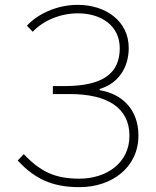

<svg xmlns="http://www.w3.org/2000/svg" viewBox="-20 -759 642 792"><path d="M308 13C441 13 551 -68 551 -200C551 -308 483 -372 391 -387V-392C467 -414 511 -479 511 -561C511 -673 415 -739 301 -739C213 -739 134 -700 91 -653L115 -628C157 -673 227 -704 301 -704C399 -704 474 -652 474 -560C474 -457 405 -404 247 -404H198V-371H269C420 -371 514 -316 514 -199C514 -85 417 -22 308 -22C210 -22 150 -48 78 -123L53 -97C123 -21 196 13 308 13Z"/></svg>

Font: Noto Sans JP Thin
Style: Regular
Weight: 100
Designer: Ryoko NISHIZUKA 西塚涼子 (kana, bopomofo & ideographs); Paul D. Hunt (Latin, Greek & Cyrillic); Sandoll Communications 산돌커뮤니
Foundry: Adobe
Version: Version 2.004;hotconv 1.0.118;makeotfexe 2.5.65603